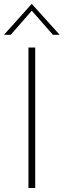

<svg xmlns="http://www.w3.org/2000/svg" viewBox="-27 -945 320 965"><path d="M116 -706H150V0H116ZM239 -770 125 -900 142 -902 27 -770H-7L132 -925H133L273 -770Z"/></svg>

Font: Josefin Sans Thin ExtraLight
Style: Regular
Weight: 250
Version: Version 2.001